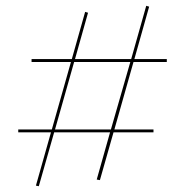

<svg xmlns="http://www.w3.org/2000/svg" viewBox="-20 -581 619 663"><path d="M441 -367 375 -134H510V-124H372L325 41L314 39L360 -124H167L114 62L104 60L156 -124H43V-134H159L225 -367H89V-377H228L274 -540L284 -537L239 -377H433L485 -561L495 -558L444 -377H556V-367ZM430 -367H236L170 -134H363Z"/></svg>

Font: Ysabeau Hairline
Style: Italic
Weight: 100
Italic angle: -12°
Designer: Christian Thalmann (Catharsis Fonts)
Version: Version 0.003